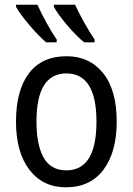

<svg xmlns="http://www.w3.org/2000/svg" viewBox="-20 -786 565 816"><path d="M48 -766V-757Q64 -728 104 -680.5Q144 -633 176 -606H221V-618Q177 -683 139 -766ZM209 -766V-757Q224 -728 264.5 -680Q305 -632 338 -606H382V-618Q362 -647 337.5 -691Q313 -735 299 -766ZM263 -547Q158 -547 103 -474.5Q48 -402 48 -269Q48 -139 105 -64.5Q162 10 260 10Q364 10 420 -65Q476 -140 476 -269Q476 -404 418 -475.5Q360 -547 263 -547ZM262 -474Q390 -474 390 -269Q390 -62 262 -62Q196 -62 165.5 -116Q135 -170 135 -269Q135 -474 262 -474Z"/></svg>

Font: Noto Sans UI SemiCondensed
Style: Regular
Weight: 400
Width: 4
Designer: Monotype Design Team
Foundry: Monotype Imaging Inc.
Version: 1.001